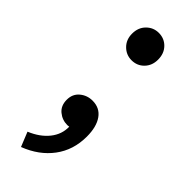

<svg xmlns="http://www.w3.org/2000/svg" viewBox="-222 -506 709 709"><g transform="rotate(45 132.0 -152.0)"><path d="M132 -338Q104 -338 84 -358Q64 -378 64 -409Q64 -441 84 -461Q104 -481 132 -481Q161 -481 180.5 -461Q200 -441 200 -409Q200 -378 180.5 -358Q161 -338 132 -338ZM70 177 47 120Q93 101 118.5 69Q144 37 143 -2Q139 -1 134 -1Q107 -1 86.5 -18Q66 -35 66 -66Q66 -96 87 -113.5Q108 -131 136 -131Q174 -131 194.5 -102Q215 -73 215 -22Q215 48 176.5 99.5Q138 151 70 177Z"/></g></svg>

Font: Assistant SemiBold
Style: Regular
Weight: 600
Designer: Hebrew By Ben Nathan, Latin by Paul Hunt
Version: Version 3.000